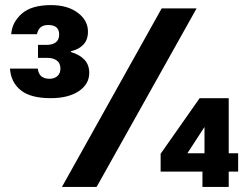

<svg xmlns="http://www.w3.org/2000/svg" viewBox="-20 -733 976 753"><path d="M179 -348Q100 -348 61.5 -379Q23 -410 19 -464H128Q131 -442 143 -433Q155 -424 174 -424Q193 -424 205 -434.5Q217 -445 217 -464Q217 -485 203 -495.5Q189 -506 167 -506H129V-557H163Q186 -557 199 -567Q212 -577 212 -598Q212 -635 169 -635Q132 -635 125 -599H24Q27 -645 65 -679Q103 -713 180 -713Q245 -713 285 -683Q325 -653 325 -609Q325 -577 307 -558Q289 -539 258 -532V-529Q292 -519 311 -499Q330 -479 330 -447Q330 -403 289 -375.5Q248 -348 179 -348ZM223 0 614 -700H751L359 0ZM774 0V-60H610V-130L763 -348H877V-132H914V-60H877V0ZM715 -132H782V-235Z"/></svg>

Font: DM Sans ExtraBold
Style: Regular
Weight: 800
Designer: Colophon Foundry, Jonny Pinhorn
Foundry: Colophon Foundry
Version: Version 4.004; ttfautohint (v1.8.4.7-5d5b)